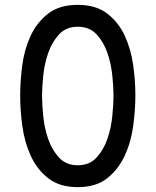

<svg xmlns="http://www.w3.org/2000/svg" viewBox="-20 -760 640 790"><path d="M300 -80Q348 -80 377 -111.5Q406 -143 421.5 -187.5Q437 -232 442 -281.5Q447 -331 447 -367Q447 -402 442 -450.5Q437 -499 421.5 -543.5Q406 -588 377 -619Q348 -650 300 -650Q252 -650 223 -618.5Q194 -587 178.5 -542.5Q163 -498 158 -449.5Q153 -401 153 -366Q153 -330 158 -281Q163 -232 178.5 -187.5Q194 -143 223 -111.5Q252 -80 300 -80ZM300 10Q225 10 178.5 -26.5Q132 -63 106.5 -119Q81 -175 72 -241Q63 -307 63 -367Q63 -425 71.5 -490.5Q80 -556 105.5 -611.5Q131 -667 177.5 -703.5Q224 -740 300 -740Q375 -740 421.5 -704Q468 -668 493.5 -612.5Q519 -557 528 -492Q537 -427 537 -368Q537 -308 528 -241.5Q519 -175 493 -119Q467 -63 421 -26.5Q375 10 300 10Z"/></svg>

Font: Maple Mono NF
Style: Regular
Weight: 400
Monospace: yes
Designer: subframe7536
Version: Version 7.000